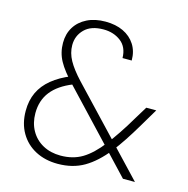

<svg xmlns="http://www.w3.org/2000/svg" viewBox="-106 -814 908 928"><g transform="rotate(15 347.5 -350.0)"><path d="M587 0 230 -379Q182 -429 159.5 -470Q137 -511 137 -560Q137 -605 158 -639Q179 -673 218 -692.5Q257 -712 310 -712Q361 -712 399 -694Q437 -676 458.5 -642.5Q480 -609 480 -563H434Q433 -618 397 -645.5Q361 -673 310 -673Q248 -673 215.5 -640.5Q183 -608 183 -561Q183 -522 203.5 -485Q224 -448 266 -403L647 0ZM263 12Q200 12 151.5 -13.5Q103 -39 75.5 -86Q48 -133 48 -196Q48 -248 67 -288.5Q86 -329 124.5 -360.5Q163 -392 218 -414L234 -420L264 -389L236 -378Q166 -350 131 -305.5Q96 -261 96 -197Q96 -148 117.5 -110Q139 -72 177.5 -51Q216 -30 266 -30Q328 -30 374.5 -58Q421 -86 469 -148Q491 -177 516 -214Q541 -251 568 -297L607 -361H657L603 -270Q577 -226 552.5 -189Q528 -152 504 -121Q451 -54 394.5 -21Q338 12 263 12Z"/></g></svg>

Font: DM Sans 10pt ExtraLight
Style: Regular
Weight: 250
Version: Version 4.004;gftools[0.9.30]